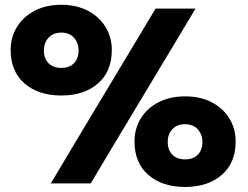

<svg xmlns="http://www.w3.org/2000/svg" viewBox="-20 -748 1012 783"><path d="M230 -358.5Q137 -358.5 80.2 -407.5Q23.5 -456.5 23.5 -544.5Q23.5 -596.5 49.2 -638.2Q75 -680 121.5 -704.2Q168 -728.5 230 -728.5Q292 -728.5 338.2 -704.2Q384.5 -680 410.2 -638.2Q436 -596.5 436 -544.5Q436 -456.5 379.5 -407.5Q323 -358.5 230 -358.5ZM187 0Q220 -55 252 -108.5Q283.5 -161.5 324.5 -230L473.5 -478Q515 -547 548 -602Q580.5 -656.5 614.5 -713H777.5Q743.5 -656.5 711 -602Q678 -547 636.5 -478L487.5 -230Q446.5 -161.5 414.5 -108.2Q382.5 -55 350 0ZM230 -471Q263 -471 281.8 -490.2Q300.5 -509.5 300.5 -542.5Q300.5 -572.5 282 -593.8Q263.5 -615 230 -615Q197 -615 178 -594.2Q159 -573.5 159 -542.5Q159 -509.5 178 -490.2Q197 -471 230 -471ZM734.5 14.5Q642 14.5 585.2 -34.5Q528.5 -83.5 528.5 -171Q528.5 -223.5 554.2 -265.2Q580 -307 626.5 -331Q673 -355 735 -355Q797 -355 843.2 -331Q889.5 -307 915.2 -265.2Q941 -223.5 941 -171Q941 -83.5 884.2 -34.5Q827.5 14.5 734.5 14.5ZM734.5 -98Q768 -98 786.8 -117.2Q805.5 -136.5 805.5 -169.5Q805.5 -199 786.8 -220.2Q768 -241.5 735 -241.5Q701.5 -241.5 682.8 -221Q664 -200.5 664 -169.5Q664 -136.5 682.8 -117.2Q701.5 -98 734.5 -98Z"/></svg>

Font: Heraclito ExtraBold
Style: Regular
Weight: 800
Designer: Kostas Bartsokas (font) & Cristiano Sobral (main changes)
Foundry: Kostas Bartsokas (font) & Cristiano Sobral (main changes)
Version: Version 1.00;July 8, 2020;FontCreator 13.0.0.2655 64-bit